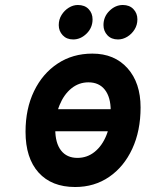

<svg xmlns="http://www.w3.org/2000/svg" viewBox="-20 -738 584 770"><path d="M131.8 -211.6 147.4 -300H495.4L479.8 -211.6ZM281.4 12Q187 12 134.7 -46Q82.4 -104.1 82.4 -209.6Q82.4 -301.8 116.5 -372.4Q150.6 -443 211.1 -483Q271.5 -523 350.4 -523Q439 -523 491.4 -464.4Q543.8 -405.7 543.8 -307Q543.8 -213.2 510.4 -141.2Q477 -69.2 417.8 -28.6Q358.6 12 281.4 12ZM290.6 -104.8Q329.6 -104.8 359.7 -129.1Q389.8 -153.4 406.9 -196.1Q424 -238.8 424 -293.8Q424 -348.1 400.6 -378Q377.3 -407.8 334.6 -407.8Q296.4 -407.8 266.2 -383.4Q236.1 -358.9 218.8 -316.5Q201.6 -274.1 201.6 -220Q201.6 -164.5 224.7 -134.7Q247.8 -104.8 290.6 -104.8ZM453.2 -579.8Q426.5 -579.8 410.8 -596.6Q395 -613.5 395 -637.4Q395 -671.1 418.9 -694.5Q442.7 -718 472.6 -718Q499.3 -718 515.1 -701.4Q531 -684.8 531 -660.4Q531 -638 519.7 -619.8Q508.4 -601.6 490.5 -590.7Q472.6 -579.8 453.2 -579.8ZM273.4 -579.8Q247.3 -579.8 231.5 -596.6Q215.6 -613.5 215.6 -637.4Q215.6 -659.8 226.9 -678Q238.2 -696.2 255.8 -707.1Q273.4 -718 292.2 -718Q319.9 -718 335.5 -701.4Q351.2 -684.8 351.2 -660.4Q351.2 -626.8 327.3 -603.3Q303.4 -579.8 273.4 -579.8Z"/></svg>

Font: Overpass
Style: Italic
Weight: 400
Italic angle: -10°
Designer: Delve Withrington, Dave Bailey, Thomas Jockin
Foundry: Delve Fonts LLC
Version: Version 4.000